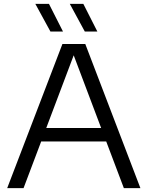

<svg xmlns="http://www.w3.org/2000/svg" viewBox="-20 -966 758 986"><path d="M17 0 300.5 -740H418L701 0H616L525.5 -239.5H191.5L101 0ZM217.5 -308.5H499.5L358.5 -682ZM415.5 -804 338.5 -946H408L480 -804ZM239 -804 161.5 -946H231.5L303.5 -804Z"/></svg>

Font: Encode Sans SemiExpanded SemiExpanded
Style: Regular
Weight: 400
Width: 6
Designer: Multiple Designers
Foundry: Impallari Type
Version: Version 3.000; ttfautohint (v1.8.3) -l 8 -r 50 -G 200 -x 14 